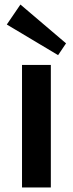

<svg xmlns="http://www.w3.org/2000/svg" viewBox="-20 -826 321 846"><path d="M204 -540V0H77V-540ZM271 -635 236 -583 10 -718 70 -806Z"/></svg>

Font: Pathway Extreme 8pt Thin 12pt SemiBold
Style: Regular
Weight: 600
Version: Version 1.001;gftools[0.9.26]